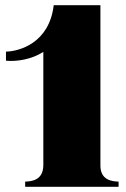

<svg xmlns="http://www.w3.org/2000/svg" viewBox="-20 -720 486 740"><path d="M367 -84V-700H187C170 -553 53 -522 3 -521V-486C45 -482 102 -491 147 -520V-84C147 -25 102 -21 77 -20V0H437V-20C412 -21 366 -25 367 -84Z"/></svg>

Font: Sprat Condensed Black
Style: Regular
Weight: 900
Designer: Ethan Nakache
Foundry: Collletttivo
Version: Version 2.000;Glyphs 3.2 (3217)